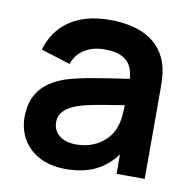

<svg xmlns="http://www.w3.org/2000/svg" viewBox="-68 -624 713 708"><g transform="rotate(10 288.0 -270.0)"><path d="M495.5 -454.5C460 -526 383.5 -555 287.5 -555C160.5 -555 86 -494.5 59.5 -403.5L169.5 -369C187.5 -424 239 -444.5 287.5 -444.5C361 -444.5 393.5 -415.5 398 -353.5C303.5 -339.5 220 -328 163 -309.5C77.5 -280 40 -226.5 40 -148C40 -59 103.5 15 221 15C307 15 364.5 -12.5 410.5 -72.5V0H516V-331.5C516 -378 514.5 -416.5 495.5 -454.5ZM384.5 -170.5C372.5 -133 327 -81 245 -81C188 -81 158 -110 158 -149.5C158 -184.5 182 -205 223.5 -220.5C261.5 -233.5 310.5 -241 396.5 -254.5C396 -229.5 394.5 -195 384.5 -170.5Z"/></g></svg>

Font: Hauora
Style: Bold
Weight: 700
Designer: Wayne Shih
Foundry: WCYS
Version: Version 1.001;hotconv 1.0.109;makeotfexe 2.5.65596